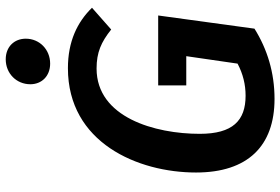

<svg xmlns="http://www.w3.org/2000/svg" viewBox="-174 -789 978 670"><g transform="rotate(-90 315.0 -454.0)"><path d="M428 -768C477 -768 515 -805 515 -853C515 -893 487 -923 443 -923C394 -923 356 -886 356 -837C356 -798 384 -768 428 -768ZM412 -706C152 -706 48 -462 48 -259C48 -79 140 15 305 15C396 15 478 -10 550 -55L596 -391H352V-293H454L428 -114C392 -95 355 -86 316 -86C229 -86 183 -131 183 -246C183 -402 240 -606 411 -606C467 -606 503 -590 547 -555L623 -622C573 -673 506 -706 412 -706Z"/></g></svg>

Font: Fira Sans Medium
Style: Italic
Weight: 500
Italic angle: -8°
Designer: bBox Type GmbH & Carrois Corporate GbR & Edenspiekermann AG
Foundry: bBox Type GmbH & Carrois Corporate GbR & Edenspiekermann AG
Version: Version 4.301;PS 004.301;hotconv 1.0.88;makeotf.lib2.5.64775